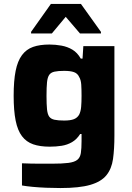

<svg xmlns="http://www.w3.org/2000/svg" viewBox="-20 -743 666 970"><path d="M285 207Q250 207 213.5 205.5Q177 204 145 201Q113 198 91 194V82Q112 83 138 83.5Q164 84 190.5 84Q217 84 241 84Q295 84 325.5 80Q356 76 370.5 64.5Q385 53 388.5 30Q392 7 392 -30V-66H385Q368 -39 344 -25Q320 -11 291.5 -6.5Q263 -2 231 -2Q182 -2 147.5 -14Q113 -26 91 -55Q69 -84 59 -134Q49 -184 49 -259Q49 -335 59 -385Q69 -435 91 -464.5Q113 -494 147 -506Q181 -518 230 -518Q260 -518 290.5 -512.5Q321 -507 346 -492Q371 -477 388 -447H397L401 -510H558V-58Q558 10 551 60Q544 110 517.5 142.5Q491 175 436 191Q381 207 285 207ZM304 -134Q336 -134 353.5 -141Q371 -148 380 -164Q388 -180 390 -203.5Q392 -227 392 -259Q392 -291 390.5 -315Q389 -339 380 -354Q372 -372 354 -378.5Q336 -385 304 -385Q274 -385 255.5 -381Q237 -377 228.5 -364.5Q220 -352 217.5 -327Q215 -302 215 -259Q215 -216 217.5 -191Q220 -166 228.5 -154Q237 -142 255.5 -138Q274 -134 304 -134ZM137 -574V-582L237 -723H389L490 -582V-574H384L312 -658L242 -574Z"/></svg>

Font: Saira SemiExpanded
Style: Bold
Weight: 700
Width: 6
Designer: Hector Gatti with collaboration of the Omnibus-Type team
Foundry: Omnibus-Type
Version: Version 1.101